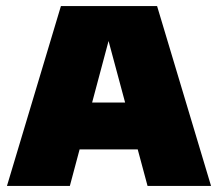

<svg xmlns="http://www.w3.org/2000/svg" viewBox="-20 -615 721 635"><path d="M3 0 181.5 -595H499.5L678 0H468L330 -513H348L211 0ZM170 -121 214.5 -276H465L509.5 -121Z"/></svg>

Font: Encode Sans SC Condensed Thin Black
Style: Regular
Weight: 900
Version: Version 3.002